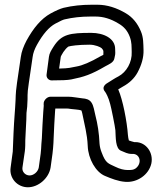

<svg xmlns="http://www.w3.org/2000/svg" viewBox="-20 -721 662 812"><path d="M198 -381C239 -381 265 -382 281 -385C336 -396 366 -406 426 -441C440 -449 461 -456 464 -475L465 -480C469 -496 467 -498 467 -514C467 -559 418 -582 366 -582C276 -582 240 -577 206 -523C196 -507 189 -496 187 -481L177 -406C175 -391 187 -381 198 -381ZM230 -431 237 -481C237 -482 241 -490 248 -501C255 -511 261 -518 269 -524C278 -527 311 -532 359 -532C382 -532 405 -522 410 -517C420 -507 417 -502 417 -489L405 -483C362 -458 328 -444 305 -440C278 -435 274 -432 230 -431ZM105 21C87 21 72 5 75 -13L85 -81C87 -96 87 -114 87 -129C88 -165 92 -207 92 -243L95 -270C99 -325 93 -311 102 -371L118 -480C120 -496 126 -513 136 -531C162 -578 188 -607 214 -621C234 -632 248 -638 253 -639C287 -647 323 -651 361 -651H385C416 -651 448 -642 482 -621C503 -609 519 -592 529 -565C538 -540 536 -525 537 -501C539 -458 515 -416 481 -398C465 -390 451 -380 436 -371C433 -369 405 -355 425 -332C428 -328 439 -309 446 -281C450 -268 467 -184 468 -170C470 -141 467 -92 493 -83C509 -77 518 -70 538 -70H545C573 -67 581 -30 554 -9C544 -2 536 -2 519 -2C505 -2 487 -6 467 -16C438 -30 427 -30 410 -76C405 -88 402 -101 401 -113C399 -159 393 -196 383 -235C379 -251 376 -274 367 -287C358 -301 343 -304 329 -305C310 -307 286 -312 269 -312H194C179 -312 167 -298 165 -287C164 -283 165 -276 165 -274L163 -248C160 -211 159 -172 157 -136L155 -112C154 -99 154 -84 152 -71L144 -13C141 5 123 21 105 21ZM98 71C143 71 187 32 194 -13L202 -71C204 -86 205 -101 206 -116L207 -140C209 -176 210 -215 213 -252L214 -262H262C264 -262 271 -262 281 -260C294 -258 312 -258 324 -254C325 -252 327 -247 328 -241C337 -195 349 -154 351 -104C353 -49 385 7 424 23C450 34 480 46 510 48C561 52 609 18 620 -29C630 -75 598 -120 553 -120H548C540 -122 533 -124 525 -127C523 -133 522 -142 521 -150C517 -208 499 -300 480 -343C485 -346 493 -351 500 -355C526 -369 548 -389 562 -415C578 -445 588 -477 587 -509C586 -537 587 -562 576 -588C562 -622 541 -648 512 -665C473 -688 433 -701 392 -701H368C326 -701 287 -697 249 -688C234 -684 216 -676 194 -664C154 -642 121 -602 92 -549C80 -526 71 -503 68 -480L52 -371C44 -312 48 -321 44 -266L42 -238C38 -186 36 -132 34 -80L25 -13C18 32 53 71 98 71Z"/></svg>

Font: AppleStorm
Style: XbdOutIta
Weight: 800
Foundry: Cannot Into Space Fonts
Version: Version 1.01